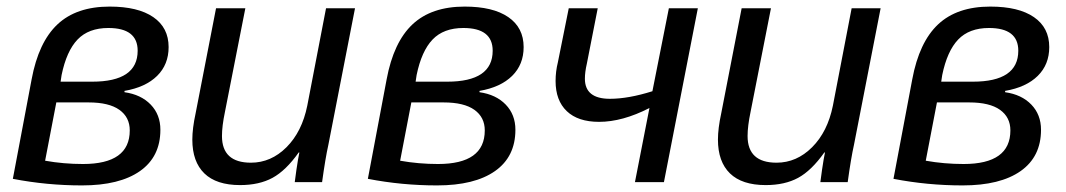

<svg xmlns="http://www.w3.org/2000/svg" viewBox="-20 -553 3236 583"><path d="M492 -410Q492 -357 457 -322.5Q422 -288 358 -277V-273Q408 -266 437.5 -235.5Q467 -205 467 -159Q467 -77 405 -33.5Q343 10 229 10Q122 10 19 -10L76 -312Q97 -425 154.5 -479Q212 -533 313 -533Q399 -533 445.5 -501Q492 -469 492 -410ZM151 -242 117 -65Q173 -55 232 -55Q374 -55 374 -157Q374 -197 342.5 -219.5Q311 -242 249 -242ZM164 -305H260Q398 -305 398 -399Q398 -468 309 -468Q249 -468 215.5 -433Q182 -398 167 -325Z M636 -528H725L663 -213Q654 -170 654 -140Q654 -59 742 -59Q803 -59 850 -106Q897 -153 913 -232L970 -528H1058L977 -113Q968 -73 958 0H875Q875 -2 880 -37Q885 -71 889 -90H887Q848 -35 807.5 -13Q767 9 709 9Q637 9 600.5 -26.5Q564 -62 564 -129Q564 -163 574 -209Z M1570 -410Q1570 -357 1535 -322.5Q1500 -288 1436 -277V-273Q1486 -266 1515.5 -235.5Q1545 -205 1545 -159Q1545 -77 1483 -33.5Q1421 10 1307 10Q1200 10 1097 -10L1154 -312Q1175 -425 1232.5 -479Q1290 -533 1391 -533Q1477 -533 1523.5 -501Q1570 -469 1570 -410ZM1229 -242 1195 -65Q1251 -55 1310 -55Q1452 -55 1452 -157Q1452 -197 1420.5 -219.5Q1389 -242 1327 -242ZM1242 -305H1338Q1476 -305 1476 -399Q1476 -468 1387 -468Q1327 -468 1293.5 -433Q1260 -398 1245 -325Z M1707 -528H1795L1762 -360Q1756 -334 1756 -314Q1756 -253 1832 -253Q1888 -253 1961 -276L2011 -528H2099L1996 0H1908L1952 -225Q1870 -183 1799 -183Q1735 -183 1701 -215.5Q1667 -248 1667 -307Q1667 -336 1674 -364Z M2232 -528H2321L2259 -213Q2250 -170 2250 -140Q2250 -59 2338 -59Q2399 -59 2446 -106Q2493 -153 2509 -232L2566 -528H2654L2573 -113Q2564 -73 2554 0H2471Q2471 -2 2476 -37Q2481 -71 2485 -90H2483Q2444 -35 2403.5 -13Q2363 9 2305 9Q2233 9 2196.5 -26.5Q2160 -62 2160 -129Q2160 -163 2170 -209Z M3166 -410Q3166 -357 3131 -322.5Q3096 -288 3032 -277V-273Q3082 -266 3111.5 -235.5Q3141 -205 3141 -159Q3141 -77 3079 -33.5Q3017 10 2903 10Q2796 10 2693 -10L2750 -312Q2771 -425 2828.5 -479Q2886 -533 2987 -533Q3073 -533 3119.5 -501Q3166 -469 3166 -410ZM2825 -242 2791 -65Q2847 -55 2906 -55Q3048 -55 3048 -157Q3048 -197 3016.5 -219.5Q2985 -242 2923 -242ZM2838 -305H2934Q3072 -305 3072 -399Q3072 -468 2983 -468Q2923 -468 2889.5 -433Q2856 -398 2841 -325Z"/></svg>

Font: Libra Sans
Style: Italic
Weight: 400
Italic angle: -12°
Foundry: Context Ltd
Version: Version 1.002